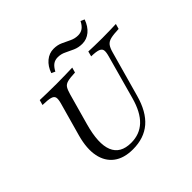

<svg xmlns="http://www.w3.org/2000/svg" viewBox="-180 -912 1109 1109"><g transform="rotate(-45 375.0 -357.5)"><path d="M308.1 11.3Q234.7 11.3 189.9 -22.6Q145.2 -56.5 132.7 -118.1Q120.2 -179.8 143.5 -265.3L200.8 -470.2Q208.9 -499.2 205.6 -513.3Q202.4 -527.4 182.7 -533.1Q162.9 -538.7 119.4 -539.5L128.2 -571Q150.8 -570.2 185.9 -569.4Q221 -568.5 264.5 -568.5Q302.4 -568.5 335.5 -569.4Q368.5 -570.2 393.5 -571L384.7 -539.5Q343.5 -537.9 323 -532.7Q302.4 -527.4 293.1 -513.3Q283.9 -499.2 275.8 -470.2L222.6 -279.8Q187.1 -153.2 213.7 -87.9Q240.3 -22.6 327.4 -22.6Q396.8 -22.6 443.1 -66.1Q489.5 -109.7 514.5 -200L588.7 -468.5Q596.8 -497.6 594 -511.7Q591.1 -525.8 573.4 -532.3Q555.6 -538.7 516.9 -539.5L525 -571Q544.4 -570.2 573.4 -569.4Q602.4 -568.5 637.1 -568.5Q672.6 -568.5 701.6 -569.4Q730.6 -570.2 750 -571L741.1 -539.5Q697.6 -537.9 674.6 -532.3Q651.6 -526.6 640.3 -512.1Q629 -497.6 621 -468.5L543.5 -191.1Q515.3 -88.7 457.3 -38.7Q399.2 11.3 308.1 11.3ZM532.3 -626.6Q501.6 -626.6 475.8 -637.9Q450 -649.2 426.6 -660.9Q403.2 -672.6 376.6 -672.6Q354 -672.6 337.9 -660.9Q321.8 -649.2 308.1 -623.4L285.5 -633.9Q300 -675.8 329 -700Q358.1 -724.2 394.4 -724.2Q425.8 -724.2 450.8 -712.5Q475.8 -700.8 499.6 -689.5Q523.4 -678.2 549.2 -678.2Q571.8 -678.2 588.3 -689.9Q604.8 -701.6 617.7 -727.4L641.1 -716.9Q625.8 -674.2 597.2 -650.4Q568.5 -626.6 532.3 -626.6Z"/></g></svg>

Font: Playfair 12pt Light
Style: Italic
Weight: 300
Italic angle: -15.6°
Designer: Claus Eggers Sørensen
Foundry: Claus Eggers Sørensen
Version: Version 2.000;gftools[0.9.28]